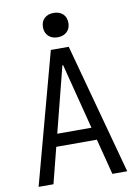

<svg xmlns="http://www.w3.org/2000/svg" viewBox="-100 -992 749 1056"><g transform="rotate(-10 275.0 -464.0)"><path d="M28 0 225 -730H325L523 0H440L277 -636H273L111 0ZM128 -200V-270H423V-200ZM275 -792Q243 -792 223.5 -810.5Q204 -829 204 -860Q204 -892 223.5 -910Q243 -928 275 -928Q307 -928 326.5 -910Q346 -892 346 -860Q346 -829 326.5 -810.5Q307 -792 275 -792Z"/></g></svg>

Font: M PLUS Code Latin SemiExpanded
Style: Regular
Weight: 400
Width: 6
Designer: Coji Morishita
Foundry: UNDERFOREST DESIGN
Version: Version 1.002; ttfautohint (v1.8.3)